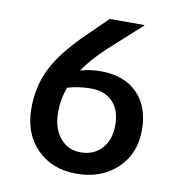

<svg xmlns="http://www.w3.org/2000/svg" viewBox="-77 -726 767 813"><g transform="rotate(10 307.0 -320.0)"><path d="M545.9 -213.9Q545.9 -112.8 478.3 -48.8Q410.6 15.1 303.2 15.1Q199.2 15.1 134 -50.8Q68.8 -116.7 68.8 -225.1Q68.8 -321.3 108.4 -399.2Q147.9 -477.1 242.2 -568.8L330.1 -654.8H478L479 -652.8L339.8 -526.9Q278.8 -470.2 244.1 -418Q287.1 -430.2 332 -430.2Q431.6 -430.2 488.8 -373Q545.9 -315.9 545.9 -213.9ZM183.1 -229Q183.1 -159.2 217.3 -118.2Q251.5 -77.1 305.2 -77.1Q362.8 -77.1 397 -115Q431.2 -152.8 431.2 -215.8Q431.2 -279.8 397.2 -315.4Q363.3 -351.1 301.8 -351.1Q251.5 -351.1 203.1 -336.9Q183.1 -285.6 183.1 -229Z"/></g></svg>

Font: IntelOne Mono Medium
Style: Regular
Weight: 500
Designer: Fred Shallcrass
Foundry: Frere-Jones Type LLC
Version: Version 1.200;hotconv 1.1.0;makeotfexe 2.6.0;FJTRelease1.2